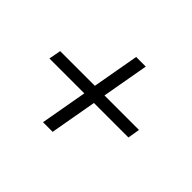

<svg xmlns="http://www.w3.org/2000/svg" viewBox="-101 -632 720 720"><g transform="rotate(45 259.0 -272.0)"><path d="M455 -248H272L239 -62H188L221 -248H36L45 -296H229L262 -482H313L280 -296H463Z"/></g></svg>

Font: Spectral SC Medium
Style: Italic
Weight: 500
Italic angle: -10°
Designer: Jean-Baptiste Levee
Foundry: Production Type
Version: Version 2.001